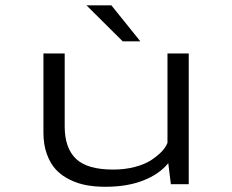

<svg xmlns="http://www.w3.org/2000/svg" viewBox="-20 -706 890 736"><path d="M518 -547.5H450.5L311.5 -685.5H407ZM384 10Q345.5 10 312.2 4Q279 -2 248 -17Q217 -32 195 -55.2Q173 -78.5 159.8 -114.8Q146.5 -151 146.5 -197.5V-501H228V-221.5Q228 -139 271 -97.5Q314 -56 414 -56Q459 -56 497.5 -66.2Q536 -76.5 560.8 -93Q585.5 -109.5 600.8 -126Q616 -142.5 622 -158.5V-501H703.5V0H635L625 -80.5Q591 -38.5 529.2 -14.2Q467.5 10 384 10Z"/></svg>

Font: League Mono Wide Light
Style: Regular
Weight: 300
Width: 8
Designer: Tyler Finck
Foundry: The League of Moveable Type / Tyler Finck
Version: Version 2.210